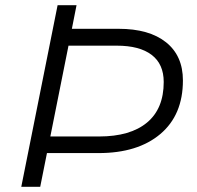

<svg xmlns="http://www.w3.org/2000/svg" viewBox="-20 -720 758 740"><path d="M685 -410Q685 -277 598 -203.5Q511 -130 360 -130H161L135 0H62L202 -700H275L257 -609H437Q555 -609 620 -557Q685 -505 685 -410ZM611 -404Q611 -473 564.5 -508.5Q518 -544 430 -544H244L174 -194H362Q482 -194 546.5 -247.5Q611 -301 611 -404Z"/></svg>

Font: Montserrat Alternates
Style: Italic
Weight: 400
Italic angle: -11.3°
Designer: Julieta Ulanovsky
Foundry: Julieta Ulanovsky
Version: Version 7.200